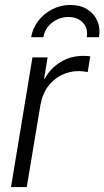

<svg xmlns="http://www.w3.org/2000/svg" viewBox="-20 -754 421 774"><path d="M24.4 0 110.8 -522.5H171.9L157.7 -436.5H160.2Q183.1 -478.5 223.9 -503.7Q264.6 -528.8 315.4 -528.8Q324.2 -528.8 331.5 -528.3Q338.9 -527.8 343.8 -526.9L333.5 -463.4Q329.1 -464.4 319.1 -465.8Q309.1 -467.3 295.9 -467.3Q259.8 -467.3 227.1 -450.9Q194.3 -434.6 172.1 -403.6Q149.9 -372.6 142.6 -328.6L87.9 0ZM263.7 -733.9Q303.7 -733.9 331.5 -716.6Q359.4 -699.2 372.3 -669.9Q385.3 -640.6 378.9 -604H329.6Q335.9 -639.2 314.5 -662.4Q293 -685.5 255.9 -685.5Q218.8 -685.5 189.7 -662.4Q160.6 -639.2 154.8 -604H105.5Q111.8 -640.6 134.3 -669.9Q156.7 -699.2 190.4 -716.6Q224.1 -733.9 263.7 -733.9Z"/></svg>

Font: Inter 28pt Light
Style: Italic
Weight: 300
Italic angle: -9.3988°
Designer: Rasmus Andersson
Foundry: rsms
Version: Version 4.001;git-66647c0bb